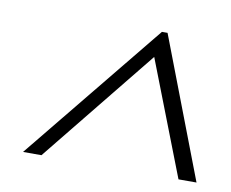

<svg xmlns="http://www.w3.org/2000/svg" viewBox="-50 -737 569 472"><g transform="rotate(10 234.5 -501.0)"><path d="M467 -326H422L311 -612L80 -326H34L319 -676H333Z"/></g></svg>

Font: New Athena Unicode
Style: Italic
Weight: 400
Designer: J. Rusten 1997; rev. by R. Hancock 2001, 2002, rev. by D. Mastronarde 2002-2019
Foundry: Society for Classical Studies (formerly American Philological Association)
Version: Version 5.008